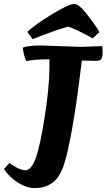

<svg xmlns="http://www.w3.org/2000/svg" viewBox="-35 -939 539 971"><path d="M233 -870C178.3 -837.3 135 -806.7 103 -778L130 -741C225.3 -778.3 285.3 -799.3 310 -804C330.7 -798.7 372 -779 434 -745L468 -777C450 -806.3 428.2 -837.3 402.5 -870C376.8 -902.7 355.8 -919 339.5 -919C323.2 -919 287.7 -902.7 233 -870ZM173 -709C127.7 -709 96.7 -705.3 80 -698C83.3 -670 89.3 -647.3 98 -630C123.3 -636 162.3 -639 215 -639V-598C215 -534.7 207.2 -452.3 191.5 -351C175.8 -249.7 160.5 -178.8 145.5 -138.5C130.5 -98.2 113 -78 93 -78C81 -78 66.7 -82.3 50 -91C33.3 -99.7 21 -107.7 13 -115L-15 -84C3 -56.7 26.5 -33.8 55.5 -15.5C84.5 2.8 112.7 12 140 12C167.3 12 190 7.5 208 -1.5C226 -10.5 240.3 -21.3 251 -34C271.7 -59.3 288 -96.7 300 -146C326 -247.3 352.3 -409.7 379 -633C416.3 -631.7 440.7 -631 452 -631C463.3 -631 471.5 -634.2 476.5 -640.5C481.5 -646.8 484 -657.5 484 -672.5C484 -687.5 483.3 -698.7 482 -706L376 -702Z"/></svg>

Font: Oleo Script
Style: Regular
Weight: 400
Designer: Soytutype
Foundry: Soytutype
Version: Version 1.002